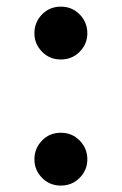

<svg xmlns="http://www.w3.org/2000/svg" viewBox="-20 -556 375 592"><path d="M167.6 16.2Q132.9 16.2 109.5 -7.8Q86.1 -31.9 86.1 -64.5Q86.1 -98.5 109.5 -122.6Q132.9 -146.7 167.6 -146.7Q202.2 -146.7 225.8 -122.6Q249.3 -98.5 249.3 -64.5Q249.3 -31.9 225.8 -7.8Q202.2 16.2 167.6 16.2ZM167.6 -372.6Q132.9 -372.6 109.5 -396.6Q86.1 -420.6 86.1 -453.3Q86.1 -487.3 109.5 -511.4Q132.9 -535.5 167.6 -535.5Q202.2 -535.5 225.8 -511.4Q249.3 -487.3 249.3 -453.3Q249.3 -420.6 225.8 -396.6Q202.2 -372.6 167.6 -372.6Z"/></svg>

Font: Source Han Serif JP VF
Style: Regular
Weight: 250
Designer: Ryoko NISHIZUKA 西塚涼子 (kana & ideographs); Frank Grießhammer (Latin, Greek & Cyrillic); Wenlong ZHANG 张文龙 (bopomofo); San
Foundry: Adobe
Version: Version 2.001;hotconv 1.1.0;makeotfexe 2.6.0